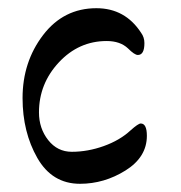

<svg xmlns="http://www.w3.org/2000/svg" viewBox="-20 -434 440 468"><path d="M292 -316Q273 -334 240 -334Q172 -334 123.5 -282Q75 -230 75 -160Q75 -121 97.5 -92.5Q120 -64 155 -64Q194 -64 233 -78Q272 -92 298 -116Q317 -133 323 -133Q338 -133 338 -103Q338 -51 286 -18.5Q234 14 175 14Q107 14 71 -49Q35 -112 35 -195Q35 -283 85 -348.5Q135 -414 215 -414Q285 -414 324 -354Q332 -343 332 -329Q332 -300 316 -300Q308 -300 292 -316Z"/></svg>

Font: EB Garamond SC 12
Style: Regular
Weight: 400
Version: Version 0.016 ; ttfautohint (v0.97) -l 8 -r 50 -G 200 -x 0 -